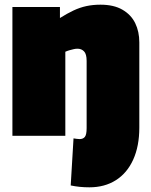

<svg xmlns="http://www.w3.org/2000/svg" viewBox="-20 -580 647 820"><path d="M575 -35Q575 44 549 101.5Q523 159 475 189.5Q427 220 362 220Q340 220 320.5 218Q301 216 282 212L294 11Q301 12 307.5 13Q314 14 320 14Q335 14 342.5 4.5Q350 -5 350 -33V-320Q350 -349 339 -360.5Q328 -372 311 -372Q303 -372 294.5 -370Q286 -368 277 -365.5Q268 -363 259 -359V0H33V-550H236V-503Q266 -522 293.5 -535Q321 -548 349 -554Q377 -560 409 -560Q466 -560 503 -538.5Q540 -517 557.5 -481Q575 -445 575 -399Z"/></svg>

Font: Georama ExtraCondensed Thin Black
Style: Regular
Weight: 900
Version: Version 1.001